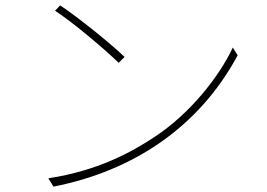

<svg xmlns="http://www.w3.org/2000/svg" viewBox="-20 -694 996 715"><path d="M204 -674 185 -654C257 -607 375 -506 422 -460L444 -482C394 -530 272 -629 204 -674ZM160 -30 179 1C475 -57 721 -220 865 -488L847 -517C797 -410 689 -272 557 -185C468 -126 343 -58 160 -30Z"/></svg>

Font: Kinto Sans Thin
Style: Regular
Weight: 100
Designer: Authors: Ryoko NISHIZUKA  (kana & ideographs); Paul D. Hunt (Latin, Greek & Cyrillic); Wenlong ZHANG  (bopomofo); Sandol
Foundry: Adobe Systems Incorporated, ookami Inc.
Version: Version 0.001